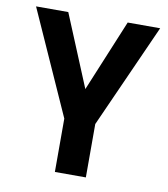

<svg xmlns="http://www.w3.org/2000/svg" viewBox="-74 -688 658 751"><g transform="rotate(10 255.5 -312.5)"><path d="M502 -625 317 -212V0H194V-212L9 -625H137L255 -340L373 -625Z"/></g></svg>

Font: Changa Medium
Style: Regular
Weight: 500
Designer: Eduardo Rodriguez Tunni
Foundry: Eduardo Rodriguez Tunni
Version: Version 2.002; ttfautohint (v1.5) -l 8 -r 50 -G 150 -x 14 -H